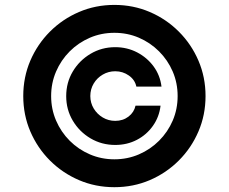

<svg xmlns="http://www.w3.org/2000/svg" viewBox="-20 -759 941 790"><path d="M252.4 -363.3Q252.4 -419.4 279.5 -464.8Q306.6 -510.3 352.5 -537.6Q398.4 -564.9 454.1 -564.9Q502.9 -564.9 544.2 -543.5Q585.4 -522 612.1 -485.6Q638.7 -449.2 644.5 -402.8H541Q535.2 -430.7 510.3 -448.2Q485.4 -465.8 454.1 -465.8Q426.3 -465.8 402.8 -452.1Q379.4 -438.5 365.5 -415.3Q351.6 -392.1 351.6 -363.8Q351.6 -335.9 365.5 -312.7Q379.4 -289.6 402.8 -275.6Q426.3 -261.7 454.1 -261.7Q485.8 -261.7 508.8 -279.3Q531.7 -296.9 537.6 -324.2H640.6Q635.3 -278.3 609.4 -241.5Q583.5 -204.6 543.2 -183.6Q502.9 -162.6 454.1 -162.6Q398.4 -162.6 352.5 -189.7Q306.6 -216.8 279.5 -262.5Q252.4 -308.1 252.4 -363.3ZM450.7 11.2Q373 11.2 305.2 -17.8Q237.3 -46.9 185.5 -98.6Q133.8 -150.4 104.7 -218.3Q75.7 -286.1 75.7 -363.8Q75.7 -441.4 104.7 -509.3Q133.8 -577.1 185.5 -628.9Q237.3 -680.7 305.2 -709.7Q373 -738.8 450.7 -738.8Q528.3 -738.8 596.2 -709.7Q664.1 -680.7 715.8 -628.9Q767.6 -577.1 796.6 -509.3Q825.7 -441.4 825.7 -363.8Q825.7 -286.1 796.6 -218.3Q767.6 -150.4 715.8 -98.6Q664.1 -46.9 596.2 -17.8Q528.3 11.2 450.7 11.2ZM450.7 -103.5Q504.4 -103.5 551.5 -123.8Q598.6 -144 634.5 -179.9Q670.4 -215.8 690.7 -262.9Q710.9 -310.1 710.9 -363.8Q710.9 -417.5 690.7 -464.6Q670.4 -511.7 634.5 -547.6Q598.6 -583.5 551.5 -603.8Q504.4 -624 450.7 -624Q397 -624 349.9 -603.8Q302.7 -583.5 266.8 -547.6Q231 -511.7 210.7 -464.6Q190.4 -417.5 190.4 -363.8Q190.4 -310.1 210.7 -262.9Q231 -215.8 266.8 -179.9Q302.7 -144 349.9 -123.8Q397 -103.5 450.7 -103.5Z"/></svg>

Font: Inter 24pt
Style: Bold
Weight: 700
Designer: Rasmus Andersson
Foundry: rsms
Version: Version 4.001;git-66647c0bb